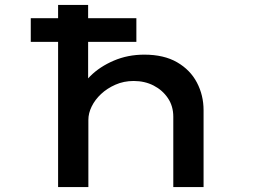

<svg xmlns="http://www.w3.org/2000/svg" viewBox="-20 -760 1069 780"><path d="M105 -590V-686H534V-590ZM216 0V-740H338V-379L297 -373Q309 -413 347 -451Q385 -489 442 -513.5Q499 -538 566 -538Q646 -538 699.5 -507Q753 -476 780 -424.5Q807 -373 807 -312V0H684V-286Q684 -329 662 -361.5Q640 -394 604 -412.5Q568 -431 523 -431Q483 -431 449 -416Q415 -401 390.5 -378Q366 -355 352.5 -327.5Q339 -300 339 -273V0H278Q247 0 231.5 0Q216 0 216 0Z"/></svg>

Font: Lexend Zetta Medium
Style: Regular
Weight: 500
Designer: Bonnie Shaver-Troup, Thomas Jockin
Foundry: Lexend
Version: Version 1.007